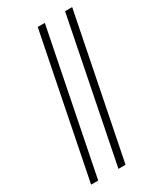

<svg xmlns="http://www.w3.org/2000/svg" viewBox="-230 -825 931 1101"><g transform="rotate(-30 236.0 -274.0)"><path d="M31 194 218 -742H265L78 194ZM212 194 399 -742H446L259 194Z"/></g></svg>

Font: Montserrat Thin Light
Style: Italic
Weight: 300
Italic angle: -11.3°
Version: Version 9.000